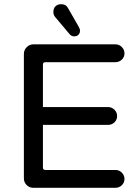

<svg xmlns="http://www.w3.org/2000/svg" viewBox="-20 -894 663 915"><path d="M93.8 -43.9V-636.7Q93.8 -655.3 106.9 -668.9Q120.1 -682.6 138.7 -682.6H530.3Q547.9 -682.6 560.5 -669.9Q573.2 -657.2 573.2 -639.6Q573.2 -622.1 560.5 -609.9Q547.9 -597.7 530.3 -597.7H196.3Q184.6 -597.7 184.6 -585.9V-383.8H495.1Q512.7 -383.8 525.4 -371.1Q538.1 -358.4 538.1 -340.8Q538.1 -323.2 525.4 -311Q512.7 -298.8 495.1 -298.8H184.6V-95.7Q184.6 -84 196.3 -84H530.3Q547.9 -84 560.5 -71.3Q573.2 -58.6 573.2 -41Q573.2 -23.4 560.5 -11.2Q547.9 1 530.3 1H138.7Q120.1 1 106.9 -12.2Q93.8 -25.4 93.8 -43.9ZM311.5 -731.4 244.1 -811.5Q234.4 -821.3 234.4 -836.9Q234.4 -854.5 244.6 -864.3Q254.9 -874 271.5 -874Q294.9 -874 304.7 -854.5L354.5 -767.6Q361.3 -755.9 361.3 -748Q361.3 -736.3 354 -728.5Q346.7 -720.7 334 -720.7Q320.3 -720.7 311.5 -731.4Z"/></svg>

Font: jf-openhuninn-2.1
Style: Regular
Weight: 400
Designer: [Kosugi Maru]
Designed by MOTOYA      

[Varela Round]
Joe Prince (Latin component); Avraham Cornfeld (Hebrew component)
Foundry: justfont Co., Ltd.
Version: 2.1